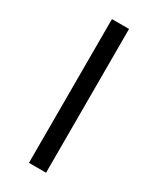

<svg xmlns="http://www.w3.org/2000/svg" viewBox="-189 -787 693 845"><g transform="rotate(30 158.0 -365.0)"><path d="M115.2 0V-730.5H202.1V0Z"/></g></svg>

Font: GenEi M Gothic v2 Regular
Style: Regular
Weight: 400
Version: Version 2.0